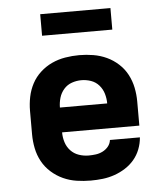

<svg xmlns="http://www.w3.org/2000/svg" viewBox="-52 -762 704 817"><g transform="rotate(-5 300.0 -354.0)"><path d="M303 8Q273 8 243 3.5Q213 -1 185.5 -13.5Q158 -26 135 -46.5Q112 -67 97.5 -93.5Q83 -120 77 -150Q71 -180 71 -210V-310Q71 -340 77 -369.5Q83 -399 97 -425.5Q111 -452 133.5 -472.5Q156 -493 183 -505.5Q210 -518 240 -523Q270 -528 300 -528Q330 -528 360 -523Q390 -518 417 -505.5Q444 -493 466.5 -472.5Q489 -452 503 -425.5Q517 -399 523 -369.5Q529 -340 529 -310V-207H199Q199 -185 205.5 -164.5Q212 -144 226.5 -128.5Q241 -113 261.5 -106Q282 -99 303 -99Q318 -99 333.5 -101Q349 -103 363 -110Q377 -117 387 -129Q397 -141 399 -157H527Q525 -131 515.5 -106.5Q506 -82 489.5 -62.5Q473 -43 451 -29Q429 -15 404.5 -6.5Q380 2 354.5 5Q329 8 303 8ZM401 -313Q401 -334 395 -354.5Q389 -375 375 -391Q361 -407 341 -414Q321 -421 300 -421Q279 -421 259 -414Q239 -407 225 -391Q211 -375 205 -354.5Q199 -334 199 -313ZM150 -624V-716H450V-624Z"/></g></svg>

Font: Iosevka Custom XBdEx
Style: Regular
Weight: 800
Width: 7
Monospace: yes
Designer: Belleve Invis
Foundry: Belleve Invis
Version: Version 11.2.4; ttfautohint (v1.8.4)